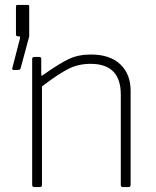

<svg xmlns="http://www.w3.org/2000/svg" viewBox="-20 -762 636 782"><path d="M30 -484 61 -604Q64 -614 58 -614H53Q45 -614 45 -622V-735Q45 -742 51 -742H94Q99 -742 99 -736V-614L98 -610L64 -484Q63 -477 51 -477H35Q32 -477 30.5 -479.5Q29 -482 30 -484ZM111 -9V-521Q111 -530 119 -530H140Q148 -530 148 -522V-460Q148 -455 150 -454Q152 -453 156 -457Q221 -503 260 -521.5Q299 -540 350 -540Q428 -540 470 -500Q512 -460 512 -393V-10Q512 0 503 0H481Q472 0 472 -9V-377Q472 -502 349 -502Q299 -502 258.5 -481.5Q218 -461 151 -410V-9Q151 0 142 0H120Q111 0 111 -9Z"/></svg>

Font: Libre Franklin Thin
Style: Regular
Weight: 250
Designer: Pablo Impallari, Rodrigo Fuenzalida
Foundry: Impallari Type
Version: Version 1.002; ttfautohint (v1.5)